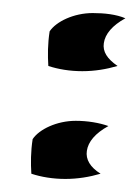

<svg xmlns="http://www.w3.org/2000/svg" viewBox="-20 -274 212 294"><path d="M30 -61C27 -42 27 -24 28 -8C43 -3 61 0 80 0C99 0 117 -3 134 -8C118 -18 111 -30 113 -43C115 -57 126 -70 146 -81C132 -86 114 -89 96 -89C67 -89 40 -76 30 -61ZM56 -226C53 -207 53 -189 54 -173C69 -168 87 -165 106 -165C125 -165 143 -168 160 -173C144 -184 137 -195 139 -208C141 -222 152 -235 172 -246C158 -252 140 -254 122 -254C93 -254 66 -241 56 -226Z"/></svg>

Font: Rabbid Highway Sign II Hop
Style: Obl
Weight: 400
Foundry: Cannot Into Space Fonts
Version: Version 0.277